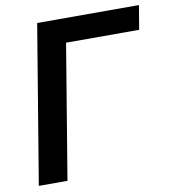

<svg xmlns="http://www.w3.org/2000/svg" viewBox="-82 -798 778 869"><g transform="rotate(-10 307.5 -363.5)"><path d="M614.7 -727.3 596.2 -616.8H260.3L158 0H26.3L147 -727.3Z"/></g></svg>

Font: Inter UI Semi Bold
Style: Italic
Weight: 600
Italic angle: -9.39999°
Designer: Rasmus Andersson
Foundry: rsms
Version: 3.2;8d6f07862